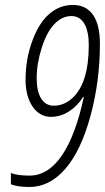

<svg xmlns="http://www.w3.org/2000/svg" viewBox="-20 -744 423 774"><path d="M382.8 -567.9Q382.8 -416.5 344.5 -275.9Q306.2 -135.3 242.7 -62.7Q179.2 9.8 99.1 9.8Q51.3 9.8 23.9 -1V-46.9Q47.9 -36.1 99.1 -36.1Q173.8 -36.1 229.2 -116.9Q284.7 -197.8 317.9 -353H314.9Q292.5 -316.9 258.1 -294.9Q223.6 -272.9 186 -272.9Q139.6 -272.9 111.3 -314.5Q83 -356 83 -422.9Q83 -503.9 109.6 -577.4Q136.2 -650.9 178.2 -687.5Q220.2 -724.1 273.9 -724.1Q327.1 -724.1 355 -684.1Q382.8 -644 382.8 -567.9ZM268.1 -679.2Q229.5 -679.2 198.7 -646.5Q168 -613.8 147.9 -550.5Q127.9 -487.3 127.9 -428.2Q127.9 -375.5 146 -346.7Q164.1 -317.9 196.8 -317.9Q237.8 -317.9 271.2 -348.1Q304.7 -378.4 321.3 -432.4Q337.9 -486.3 337.9 -562Q337.9 -617.2 320.1 -648.2Q302.2 -679.2 268.1 -679.2Z"/></svg>

Font: TypoPRO Open Sans Condensed
Style: Italic
Weight: 300
Width: 3
Italic angle: -12°
Foundry: Ascender Corporation
Version: Version 1.10